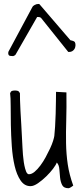

<svg xmlns="http://www.w3.org/2000/svg" viewBox="-20 -953 428 992"><path d="M273.4 -113.3Q269.5 -101.6 254.4 -81.5Q239.3 -61.5 218.8 -41.5Q198.2 -21.5 176.3 -6.3Q154.3 8.8 137.7 8.8Q106.4 8.8 86.4 -20.5Q66.4 -49.8 55.7 -95.7Q44.9 -141.6 41 -197.8Q37.1 -253.9 36.1 -307.6Q35.2 -361.3 35.2 -405.3Q35.2 -449.2 32.2 -471.7Q36.1 -481.4 42.5 -483.4Q48.8 -485.4 57.6 -485.4Q65.4 -485.4 71.8 -483.4Q78.1 -481.4 83 -471.7Q83 -460.9 83.5 -435.5Q84 -410.2 85.9 -378.4Q87.9 -346.7 89.8 -312Q91.8 -277.3 93.3 -246.1Q94.7 -214.8 96.2 -189.9Q97.7 -165 98.6 -153.3Q99.6 -146.5 101.1 -130.9Q102.5 -115.2 106 -98.1Q109.4 -81.1 114.7 -67.4Q120.1 -53.7 128.9 -52.7Q143.6 -52.7 158.7 -65.4Q173.8 -78.1 188.5 -97.7Q203.1 -117.2 215.8 -140.6Q228.5 -164.1 238.8 -186Q249 -208 254.4 -225.6Q259.8 -243.2 260.7 -251Q262.7 -267.6 264.6 -298.3Q266.6 -329.1 267.6 -364.3Q268.6 -399.4 269 -430.7Q269.5 -461.9 269.5 -478.5L323.2 -475.6Q324.2 -396.5 322.3 -332.5Q320.3 -268.6 321.3 -212.4Q322.3 -156.2 330.1 -103.5Q337.9 -50.8 358.4 5.9Q355.5 8.8 346.7 14.2Q337.9 19.5 334 19.5Q309.6 19.5 301.3 3.4Q293 -12.7 290.5 -34.7Q288.1 -56.6 286.6 -78.6Q285.2 -100.6 273.4 -113.3ZM22.5 -677.7Q22.5 -679.7 22.9 -682.1Q23.4 -684.6 23.4 -685.5L147.5 -917Q148.4 -920.9 158.2 -926.8Q168 -932.6 178.7 -932.6Q179.7 -932.6 181.6 -932.1Q183.6 -931.6 183.6 -931.6L343.8 -745.1Q363.3 -741.2 366.7 -735.4Q370.1 -729.5 370.1 -719.7Q370.1 -715.8 368.7 -709.5Q367.2 -703.1 363.3 -697.8Q359.4 -692.4 353 -688.5Q346.7 -684.6 336.9 -684.6H333Q332 -684.6 332 -685.5L195.3 -856.4Q190.4 -865.2 176.8 -865.2H171.9L60.5 -670.9Q59.6 -668.9 54.7 -666Q49.8 -663.1 47.9 -663.1Q30.3 -663.1 26.4 -667Q22.5 -670.9 22.5 -677.7Z"/></svg>

Font: Shadows Into Light
Style: Regular
Weight: 400
Designer: Kimberly Geswein
Foundry: Kimberly Geswein
Version: Version 001.000